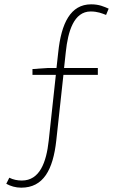

<svg xmlns="http://www.w3.org/2000/svg" viewBox="-20 -759 561 887"><path d="M130 -413H238L205 -109C194 -8 163 75 81 75C60 75 41 71 23 62L9 90C29 101 52 108 78 108C180 108 225 26 240 -110L273 -413H432V-445H276L284 -519C294 -614 321 -706 399 -706C431 -706 452 -697 470 -690L482 -719C461 -728 439 -739 401 -739C306 -739 263 -652 249 -517L241 -445H202L130 -440Z"/></svg>

Font: Harano Aji Gothic ExtraLight
Style: Regular
Weight: 250
Foundry: Masamichi Hosoda
Version: HaranoAjiGothic-ExtraLight version 20230610;ttx 4.39.4